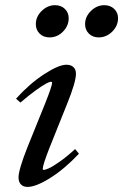

<svg xmlns="http://www.w3.org/2000/svg" viewBox="-20 -717 480 748"><path d="M364.3 -571.3Q341.3 -571.3 326.4 -585.9Q311.5 -600.6 311.5 -623Q311.5 -652.3 334.5 -674.6Q357.4 -696.8 386.2 -696.8Q409.7 -696.8 424.8 -682.4Q439.9 -668 439.9 -646Q439.9 -616.2 417.2 -593.8Q394.5 -571.3 364.3 -571.3ZM172.9 -571.3Q149.4 -571.3 134.5 -585.9Q119.6 -600.6 119.6 -623Q119.6 -652.3 142.6 -674.6Q165.5 -696.8 194.3 -696.8Q217.8 -696.8 232.7 -682.4Q247.6 -668 247.6 -646Q247.6 -616.2 225.3 -593.8Q203.1 -571.3 172.9 -571.3ZM87.4 11.2Q70.8 11.2 61.5 1.5Q52.2 -8.3 52.2 -25.9Q52.2 -55.2 86.4 -142.1L155.3 -312.5Q183.1 -382.3 183.1 -395Q183.1 -398.4 178.2 -398.4Q172.9 -398.4 158.7 -390.9Q144.5 -383.3 117.9 -364Q91.3 -344.7 59.6 -317.4L42.5 -332.5Q94.7 -390.6 151.6 -427.7Q208.5 -464.8 238.8 -464.8Q256.3 -464.8 266.1 -455.6Q275.9 -446.3 275.9 -429.7Q275.9 -397.5 241.7 -313L172.4 -140.1Q146.5 -73.7 146.5 -59.1Q146.5 -55.2 149.9 -55.2Q156.7 -55.2 170.4 -61.3Q184.1 -67.4 212.2 -86.9Q240.2 -106.4 272.5 -136.2L287.6 -118.2Q231.9 -59.1 176 -23.9Q120.1 11.2 87.4 11.2Z"/></svg>

Font: Elstob 6pt Medium
Style: Italic
Weight: 500
Italic angle: -20°
Designer: Peter S. Baker
Version: Version 1.015